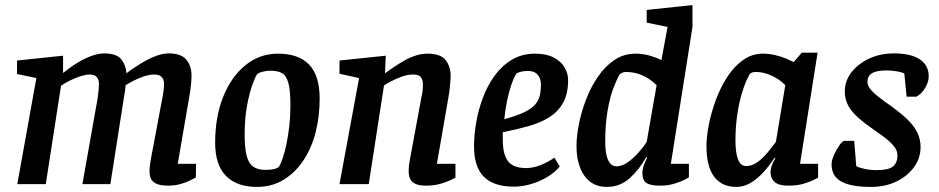

<svg xmlns="http://www.w3.org/2000/svg" viewBox="-20 -724 3691 755"><path d="M642 6Q610 6 594 -2Q578 -10 573 -22.5Q568 -35 568 -50Q568 -63 570 -75.5Q572 -88 573 -97L619 -342Q621 -351 623 -365.5Q625 -380 625 -394Q625 -412 615.5 -421.5Q606 -431 587 -431Q568 -431 545.5 -423.5Q523 -416 504 -406Q485 -396 474 -389Q473 -376 471.5 -365.5Q470 -355 468 -345L414 0H304L364 -338Q366 -352 367.5 -367.5Q369 -383 369 -396Q369 -411 360.5 -421Q352 -431 332 -431Q318 -431 297.5 -424.5Q277 -418 256.5 -408Q236 -398 220 -387L160 0H48L123 -417L47 -433V-486L228 -505V-437Q278 -477 318.5 -495.5Q359 -514 389 -514Q439 -514 457.5 -490Q476 -466 477 -436Q493 -448 513.5 -461.5Q534 -475 556 -487Q578 -499 600.5 -506.5Q623 -514 644 -514Q692 -514 712.5 -489.5Q733 -465 733 -428Q733 -413 731.5 -395.5Q730 -378 727.5 -362Q725 -346 723 -336L679 -80H751L750 -26Q744 -23 728.5 -15Q713 -7 690.5 -0.5Q668 6 642 6Z M990 11Q911 11 868.5 -32.5Q826 -76 826 -163Q826 -264 857.5 -343Q889 -422 945 -467.5Q1001 -513 1073 -513Q1154 -513 1195.5 -470Q1237 -427 1237 -336Q1237 -266 1221 -203.5Q1205 -141 1173 -93Q1141 -45 1095 -17Q1049 11 990 11ZM1024 -56Q1041 -56 1054.5 -58.5Q1068 -61 1077 -68Q1084 -80 1092 -103Q1100 -126 1106.5 -157.5Q1113 -189 1117.5 -227.5Q1122 -266 1122 -310Q1122 -368 1114 -397.5Q1106 -427 1089 -436.5Q1072 -446 1043 -446Q1029 -446 1013 -442Q997 -438 991 -432Q985 -425 973 -392.5Q961 -360 951.5 -309Q942 -258 942 -195Q942 -146 949 -115Q956 -84 974 -70Q992 -56 1024 -56Z M1655 6Q1626 6 1611.5 -2Q1597 -10 1592 -22.5Q1587 -35 1587 -50Q1587 -63 1588.5 -75.5Q1590 -88 1592 -97L1637 -341Q1640 -352 1641.5 -365Q1643 -378 1643 -393Q1643 -410 1635 -420.5Q1627 -431 1605 -431Q1582 -431 1558 -422Q1534 -413 1515.5 -403Q1497 -393 1490 -388L1430 0H1315L1392 -417L1315 -434V-486L1497 -505L1494 -437H1496Q1513 -450 1533.5 -463.5Q1554 -477 1575 -488.5Q1596 -500 1618 -506.5Q1640 -513 1661 -513Q1713 -513 1732.5 -487.5Q1752 -462 1752 -427Q1752 -415 1750.5 -398Q1749 -381 1747 -365Q1745 -349 1743 -339L1698 -80H1771V-26Q1769 -24 1753.5 -16.5Q1738 -9 1713 -1.5Q1688 6 1655 6Z M2001 10Q1949 10 1914 -7Q1879 -24 1861.5 -59Q1844 -94 1844 -149Q1844 -193 1852.5 -242.5Q1861 -292 1879 -340Q1897 -388 1925.5 -427Q1954 -466 1993.5 -489.5Q2033 -513 2084 -513Q2128 -513 2157 -498Q2186 -483 2200 -459Q2214 -435 2214 -410Q2214 -356 2194.5 -320.5Q2175 -285 2140 -263Q2105 -241 2058.5 -228Q2012 -215 1957 -204V-176Q1957 -134 1967 -109Q1977 -84 1997.5 -73.5Q2018 -63 2049 -63Q2074 -63 2103.5 -74Q2133 -85 2160 -104L2181 -69Q2162 -46 2132 -28Q2102 -10 2067.5 0Q2033 10 2001 10ZM1963 -255Q2013 -269 2042 -283Q2071 -297 2084.5 -313Q2098 -329 2102.5 -348Q2107 -367 2107 -391Q2107 -407 2101.5 -419Q2096 -431 2085 -438Q2074 -445 2055 -445Q2039 -445 2026.5 -441.5Q2014 -438 2010 -434Q2001 -420 1991.5 -393Q1982 -366 1974.5 -330.5Q1967 -295 1963 -255Z M2366 11Q2309 11 2278 -33Q2247 -77 2247 -150Q2247 -188 2256.5 -236Q2266 -284 2284.5 -332.5Q2303 -381 2331 -422Q2359 -463 2396 -488Q2433 -513 2479 -513Q2509 -513 2536 -505Q2563 -497 2581 -488L2605 -618L2523 -635V-685L2703 -704V-618L2618 -80H2689V-27Q2687 -25 2671.5 -17Q2656 -9 2631 -1.5Q2606 6 2576 6Q2538 6 2522 -4.5Q2506 -15 2506 -44Q2506 -57 2510.5 -71Q2515 -85 2525 -104L2521 -106Q2496 -60 2457.5 -24.5Q2419 11 2366 11ZM2404 -70Q2427 -70 2449.5 -86.5Q2472 -103 2491.5 -125Q2511 -147 2523 -166L2562 -389Q2538 -413 2507.5 -427Q2477 -441 2442 -441Q2433 -441 2427 -438Q2421 -435 2417 -432Q2405 -412 2391.5 -376Q2378 -340 2369 -287.5Q2360 -235 2360 -168Q2360 -138 2364.5 -116Q2369 -94 2379 -82Q2389 -70 2404 -70Z M2876 11Q2818 11 2788 -29.5Q2758 -70 2758 -150Q2758 -185 2767 -232Q2776 -279 2794 -328.5Q2812 -378 2838.5 -419.5Q2865 -461 2900.5 -487Q2936 -513 2980 -513Q3004 -513 3027.5 -507.5Q3051 -502 3070 -494Q3089 -486 3101 -480L3133 -517H3195L3126 -80H3197V-26Q3195 -24 3180 -16.5Q3165 -9 3140 -1.5Q3115 6 3079 6Q3042 6 3026 -8.5Q3010 -23 3010 -45Q3010 -59 3015 -73Q3020 -87 3029 -102L3026 -104Q3008 -76 2984.5 -49.5Q2961 -23 2933.5 -6Q2906 11 2876 11ZM2915 -71Q2937 -71 2958.5 -86.5Q2980 -102 2998.5 -124.5Q3017 -147 3031 -166L3068 -389Q3047 -411 3015.5 -426Q2984 -441 2953 -441Q2943 -441 2938 -439Q2933 -437 2929 -434Q2912 -405 2899 -363Q2886 -321 2879 -272.5Q2872 -224 2872 -171Q2872 -124 2882 -97.5Q2892 -71 2915 -71Z M3405 11Q3325 11 3287.5 -10.5Q3250 -32 3250 -78Q3250 -93 3259.5 -114.5Q3269 -136 3281 -153Q3293 -170 3300 -170H3339L3347 -71Q3356 -65 3379 -60Q3402 -55 3428 -55Q3474 -55 3491.5 -69.5Q3509 -84 3509 -113Q3509 -129 3499.5 -143Q3490 -157 3471.5 -173Q3453 -189 3423 -209Q3381 -238 3354.5 -261.5Q3328 -285 3315 -309.5Q3302 -334 3302 -364Q3302 -406 3328 -439.5Q3354 -473 3397.5 -493.5Q3441 -514 3496 -514Q3562 -514 3597 -490.5Q3632 -467 3632 -424Q3632 -402 3618 -378.5Q3604 -355 3584 -344H3545L3536 -435Q3524 -441 3504 -444Q3484 -447 3466 -447Q3427 -447 3409 -436Q3391 -425 3391 -402Q3391 -389 3401.5 -375Q3412 -361 3433.5 -344Q3455 -327 3488 -304Q3526 -276 3550.5 -252Q3575 -228 3587.5 -202Q3600 -176 3600 -146Q3600 -102 3574 -66.5Q3548 -31 3504.5 -10Q3461 11 3405 11Z"/></svg>

Font: Faustina SemiBold
Style: Italic
Weight: 600
Italic angle: -8°
Designer: Alfonso Garcia
Foundry: http://www.omnibus-type.com
Version: Version 1.200